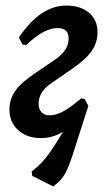

<svg xmlns="http://www.w3.org/2000/svg" viewBox="-20 -487 386 691"><path d="M272 -133 284 -131 298 -106Q258 -48 216.5 -19Q175 10 127 10Q77 10 45.5 -18.5Q14 -47 14 -93Q14 -130 35 -160Q56 -190 107 -224L179 -273Q203 -290 215 -308Q227 -326 227 -349Q227 -386 187 -386Q165 -386 138.5 -373Q112 -360 74 -325L61 -327L48 -352Q87 -410 129.5 -438.5Q172 -467 219 -467Q270 -467 300.5 -441Q331 -415 331 -371Q331 -334 310 -303.5Q289 -273 239 -239L167 -189Q119 -158 119 -114Q119 -94 129.5 -83Q140 -72 158 -72Q181 -72 207.5 -86Q234 -100 272 -133ZM172 184 96 146 94 130Q115 114 130.5 97.5Q146 81 164 55Q182 29 208 -15L179 -45L298 -106L240 75Q230 105 221 124.5Q212 144 201 157Q190 170 172 184Z"/></svg>

Font: Alegreya SemiBold
Style: Italic
Weight: 600
Italic angle: -7°
Designer: Juan Pablo del Peral
Foundry: Huerta Tipografica
Version: Version 2.009